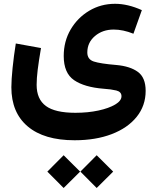

<svg xmlns="http://www.w3.org/2000/svg" viewBox="-20 -504 809 990"><path d="M224.1 380.9 308.1 296.4 393.1 380.9 308.1 465.3ZM394.5 380.9 478.5 296.4 563.5 380.9 478.5 465.3ZM711.4 -451.7 668 -330.1Q614.7 -351.6 566.4 -351.6Q508.8 -351.6 469.5 -318.1Q430.2 -284.7 430.2 -233.4Q430.2 -197.8 463.6 -186.8Q497.1 -175.8 579.6 -168.9Q650.9 -162.6 690.9 -133.3Q731 -104 731 -35.6Q731 41 684.8 98.4Q638.7 155.8 556.2 187.5Q473.6 219.2 364.7 219.2Q207.5 219.2 123 147.9Q38.6 76.7 38.6 -54.2Q38.6 -91.8 44.9 -154.1Q51.3 -216.3 61.5 -279.8L191.4 -256.3Q179.7 -188 174.3 -143.8Q168.9 -99.6 168.9 -66.4Q168.9 7.3 216.6 42.5Q264.2 77.6 368.7 77.6Q433.6 77.6 487.5 65.9Q541.5 54.2 574 34.9Q606.4 15.6 606.4 -7.8Q606.4 -30.8 579.8 -37.4Q553.2 -43.9 514.6 -46.4Q415.5 -54.2 362.1 -90.6Q308.6 -127 308.6 -215.3Q308.6 -291 344.2 -351.8Q379.9 -412.6 439.9 -448.5Q500 -484.4 573.2 -484.4Q639.2 -484.4 711.4 -451.7Z"/></svg>

Font: Estedad-FD Bold
Style: Regular
Weight: 700
Designer: Amin Abedi
Version: Version 7.3